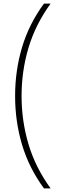

<svg xmlns="http://www.w3.org/2000/svg" viewBox="-20 -828 333 1068"><path d="M224.5 220Q141 106 102.5 -23.5Q64 -153 64 -294Q64 -435 102.5 -564.5Q141 -694 224.5 -808H261.5Q177 -691.5 138.5 -562.2Q100 -433 100 -294Q100 -155.5 138.5 -26Q177 103.5 261.5 220Z"/></svg>

Font: Encode Sans Semi Condensed Thin
Style: Regular
Weight: 100
Width: 4
Designer: Multiple Designers
Foundry: Impallari Type
Version: Version 3.000; ttfautohint (v1.8.3) -l 8 -r 50 -G 200 -x 14 